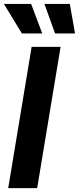

<svg xmlns="http://www.w3.org/2000/svg" viewBox="-22 -969 406 989"><path d="M290.1 -727.5 169.5 0H20.3L140.9 -727.5ZM261.7 -796.7 206.8 -948.7H337.6L364.5 -796.7ZM90.7 -796.7 -1.8 -948.7H138.3L195.6 -796.7Z"/></svg>

Font: Inter Variable
Style: Italic
Weight: 400
Italic angle: -9.39999°
Designer: Rasmus Andersson
Foundry: rsms
Version: Version 4.001;git-9221beed3